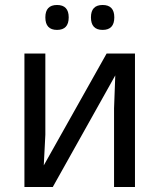

<svg xmlns="http://www.w3.org/2000/svg" viewBox="-20 -751 640 771"><path d="M162.1 -536.1V-210L155.8 -86.9L408.2 -536.1H522V0H438V-315.9L442.9 -448.2L191.9 0H78.1V-536.1ZM209 -731Q255.9 -731 255.9 -681.2Q255.9 -630.9 209 -630.9Q162.1 -630.9 162.1 -681.2Q162.1 -731 209 -731ZM392.1 -731Q439 -731 439 -681.2Q439 -630.9 392.1 -630.9Q345.2 -630.9 345.2 -681.2Q345.2 -731 392.1 -731Z"/></svg>

Font: Noto Mono
Style: Regular
Weight: 400
Designer: Monotype Design Team
Foundry: Monotype Imaging Inc.
Version: Version 1.00